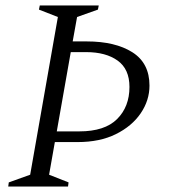

<svg xmlns="http://www.w3.org/2000/svg" viewBox="-20 -680 616 700"><path d="M340 -660 337 -645 261 -618 245 -529H296Q400 -529 462.5 -489.5Q525 -450 525 -368Q525 -314 493 -267Q461 -220 402.5 -191Q344 -162 263 -162H180L159 -43L230 -15L228 0H10L12 -15L90 -43L191 -618L122 -645L125 -660ZM294 -490H238L187 -201H269Q362 -201 407 -246Q452 -291 452 -363Q452 -428 409 -459Q366 -490 294 -490Z"/></svg>

Font: Spectral Light
Style: Italic
Weight: 300
Italic angle: -10°
Designer: Jean-Baptiste Levee
Foundry: Production Type
Version: Version 2.001